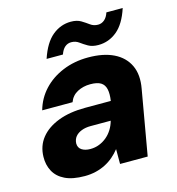

<svg xmlns="http://www.w3.org/2000/svg" viewBox="-105 -784 815 886"><g transform="rotate(-15 302.0 -340.5)"><path d="M192 12Q134 12 98 -5.5Q62 -23 45.5 -54Q29 -85 30 -123Q31 -175 61 -212.5Q91 -250 145.5 -271Q200 -292 275 -292H397Q402 -326 397 -348Q392 -370 375 -380.5Q358 -391 325 -391Q291 -391 263.5 -376.5Q236 -362 225 -332H80Q95 -386 132.5 -426.5Q170 -467 225.5 -490Q281 -513 347 -513Q420 -513 469 -489Q518 -465 539.5 -419.5Q561 -374 549 -309L495 0H363V-71Q349 -53 331 -37.5Q313 -22 291.5 -11Q270 0 245 6Q220 12 192 12ZM249 -102Q272 -102 292 -110Q312 -118 328 -131.5Q344 -145 355.5 -163.5Q367 -182 373 -204H277Q252 -204 233 -196.5Q214 -189 203.5 -176Q193 -163 192 -144Q192 -123 208 -112.5Q224 -102 249 -102ZM161 -556Q185 -628 224.5 -660.5Q264 -693 313 -693Q342 -693 361 -681.5Q380 -670 395.5 -658.5Q411 -647 432 -647Q449 -647 462.5 -658.5Q476 -670 483 -692H561Q538 -621 498.5 -588.5Q459 -556 409 -556Q380 -556 361 -567Q342 -578 326.5 -589.5Q311 -601 290 -601Q273 -601 260 -590Q247 -579 239 -556Z"/></g></svg>

Font: DM Sans 18pt Black
Style: Italic
Weight: 900
Italic angle: -10°
Designer: Colophon Foundry, Jonny Pinhorn
Foundry: Colophon Foundry
Version: Version 4.004;gftools[0.9.30]